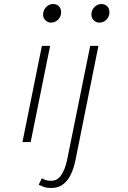

<svg xmlns="http://www.w3.org/2000/svg" viewBox="-20 -709 640 958"><path d="M92 0 189 -480H230L133 0ZM235 -596Q219 -596 207 -607.5Q195 -619 195 -636Q195 -651 202.5 -663.5Q210 -676 221.5 -682.5Q233 -689 245 -689Q262 -689 273.5 -678Q285 -667 285 -647Q285 -626 269.5 -611Q254 -596 235 -596ZM236 229Q214 229 200 224Q186 219 173 213L189 180Q198 186 208 189.5Q218 193 236 193Q266 193 285 165.5Q304 138 314 93L430 -480H471L357 88Q348 132 332.5 163.5Q317 195 293 212Q269 229 236 229ZM476 -596Q460 -596 448 -607.5Q436 -619 436 -636Q436 -651 443.5 -663.5Q451 -676 462.5 -682.5Q474 -689 486 -689Q503 -689 514.5 -678Q526 -667 526 -647Q526 -626 511 -611Q496 -596 476 -596Z"/></svg>

Font: Source Code Pro ExtraLight Light
Style: Italic
Weight: 300
Italic angle: -11°
Monospace: yes
Version: Version 1.016;hotconv 1.0.116;makeotfexe 2.5.65601